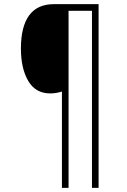

<svg xmlns="http://www.w3.org/2000/svg" viewBox="-20 -780 614 927"><path d="M456 127H424V-728H311V127H279V-338Q266 -334 252.5 -331.5Q239 -329 222 -329Q152 -329 116.5 -389Q81 -449 81 -546Q81 -651 120.5 -705.5Q160 -760 241 -760H456Z"/></svg>

Font: Noto Sans Tamil SemiCondensed ExtraLight
Style: Regular
Weight: 200
Width: 4
Designer: Jelle Bosma - Monotype Design Team
Foundry: Monotype Imaging Inc.
Version: Version 2.004; ttfautohint (v1.8.4.7-5d5b)